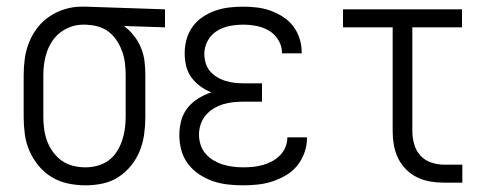

<svg xmlns="http://www.w3.org/2000/svg" viewBox="-20 -548 1465 576"><path d="M237 8Q210 8 184 2.5Q158 -3 135.5 -16.5Q113 -30 96 -50.5Q79 -71 68.5 -95Q58 -119 54.5 -145Q51 -171 51 -197V-323Q51 -348 54.5 -373Q58 -398 67.5 -421.5Q77 -445 92.5 -465Q108 -485 129 -499Q150 -513 174.5 -520.5Q199 -528 224 -528H238L475 -520V-466L352 -470Q369 -457 382 -440.5Q395 -424 403 -404.5Q411 -385 413.5 -364.5Q416 -344 416 -323V-197Q416 -171 412.5 -145.5Q409 -120 399.5 -96Q390 -72 373.5 -51.5Q357 -31 335.5 -17Q314 -3 288.5 2.5Q263 8 237 8ZM236 -46Q255 -46 273 -51Q291 -56 305.5 -66.5Q320 -77 330 -92.5Q340 -108 346 -125.5Q352 -143 354.5 -161Q357 -179 357 -197V-323Q357 -340 355 -357.5Q353 -375 347.5 -391Q342 -407 333 -422Q324 -437 311 -448.5Q298 -460 281.5 -466Q265 -472 248 -473L238 -474H229Q211 -474 193.5 -468Q176 -462 161.5 -451Q147 -440 137 -425Q127 -410 121 -393Q115 -376 112.5 -358.5Q110 -341 110 -323V-197Q110 -179 112.5 -160.5Q115 -142 121.5 -124.5Q128 -107 139.5 -91.5Q151 -76 166 -65.5Q181 -55 199.5 -50.5Q218 -46 236 -46Z M710 8Q687 8 664 5.5Q641 3 619 -4.5Q597 -12 577.5 -25Q558 -38 544 -56.5Q530 -75 524 -97.5Q518 -120 518 -143Q518 -164 523.5 -185.5Q529 -207 542.5 -224Q556 -241 574.5 -252.5Q593 -264 614 -271Q596 -278 580.5 -289.5Q565 -301 554 -316Q543 -331 538.5 -350Q534 -369 534 -388Q534 -409 539.5 -429.5Q545 -450 557.5 -467.5Q570 -485 588 -497Q606 -509 626 -516Q646 -523 667 -525.5Q688 -528 710 -528Q730 -528 751 -525.5Q772 -523 791.5 -516Q811 -509 829 -497.5Q847 -486 859.5 -469.5Q872 -453 878.5 -433Q885 -413 885 -392V-388H826V-390Q826 -410 815 -428Q804 -446 787 -456Q770 -466 750 -470Q730 -474 710 -474Q689 -474 668.5 -470Q648 -466 630.5 -455Q613 -444 603 -425.5Q593 -407 593 -387Q593 -373 597 -359Q601 -345 610 -334.5Q619 -324 631.5 -316.5Q644 -309 657.5 -305Q671 -301 684.5 -299.5Q698 -298 713 -298H766V-243H712Q697 -243 681 -241.5Q665 -240 650 -235.5Q635 -231 621 -222.5Q607 -214 597 -202Q587 -190 582 -175Q577 -160 577 -144Q577 -128 582 -113Q587 -98 597 -86.5Q607 -75 620.5 -67Q634 -59 648.5 -54.5Q663 -50 678.5 -48Q694 -46 710 -46Q725 -46 739.5 -47.5Q754 -49 768.5 -53Q783 -57 796 -64Q809 -71 819.5 -81.5Q830 -92 836 -106Q842 -120 842 -135V-136H901V-134Q901 -112 893.5 -90.5Q886 -69 872 -51.5Q858 -34 838.5 -22.5Q819 -11 798 -4Q777 3 754.5 5.5Q732 8 710 8Z M1312 0Q1291 0 1270.5 -3.5Q1250 -7 1231.5 -16Q1213 -25 1198 -40Q1183 -55 1174 -74Q1165 -93 1161.5 -113.5Q1158 -134 1158 -155V-466H1009V-520H1366V-466H1217V-155Q1217 -135 1222.5 -115.5Q1228 -96 1241 -81.5Q1254 -67 1273.5 -60.5Q1293 -54 1312 -54H1367V0Z"/></svg>

Font: Iosevka QP Light
Style: Regular
Weight: 300
Designer: Belleve Invis
Foundry: Belleve Invis
Version: Version 20.0.0; ttfautohint (v1.8.4)